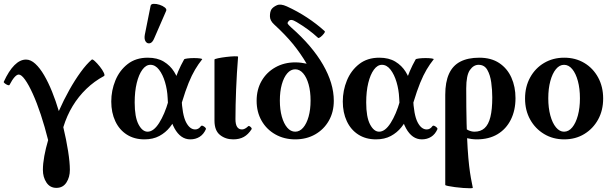

<svg xmlns="http://www.w3.org/2000/svg" viewBox="-20 -733 3256 1025"><path d="M281 270Q247 270 228 241.5Q209 213 209 174Q209 141 216.5 100Q224 59 237 15Q219 -57 198 -120.5Q177 -184 155 -232.5Q133 -281 113.5 -308Q94 -335 80 -335Q70 -335 57.5 -321Q45 -307 31 -280Q29 -276 21 -279Q13 -282 6 -287.5Q-1 -293 0 -296Q27 -355 57 -385Q87 -415 119 -415Q144 -415 168.5 -392.5Q193 -370 215.5 -331.5Q238 -293 258 -243.5Q278 -194 294 -140Q320 -199 350 -252.5Q380 -306 411 -348.5Q442 -391 470 -415Q474 -418 486.5 -406.5Q499 -395 513 -377.5Q527 -360 534 -345Q541 -330 535 -327Q483 -299 441 -258.5Q399 -218 368 -167Q337 -116 318 -54Q334 13 343.5 73.5Q353 134 353 174Q353 213 334.5 241.5Q316 270 281 270Z M751 11Q697 11 657 -14.5Q617 -40 595.5 -86Q574 -132 574 -191Q574 -250 596 -303.5Q618 -357 661.5 -391Q705 -425 769 -425Q820 -425 854.5 -404Q889 -383 909.5 -350Q930 -317 939 -280Q948 -243 949 -212Q953 -120 973 -81Q993 -42 1022 -42Q1040 -42 1052 -59Q1056 -64 1063 -61Q1070 -58 1075.5 -52.5Q1081 -47 1079 -43Q1067 -16 1045.5 -2.5Q1024 11 996 11Q944 11 911.5 -48Q879 -107 875 -210Q873 -254 861 -294.5Q849 -335 829 -361Q809 -387 783 -387Q759 -387 740 -361Q721 -335 710 -290Q699 -245 699 -186Q699 -108 719.5 -69Q740 -30 768 -30Q800 -30 829.5 -76.5Q859 -123 879 -193Q895 -245 906.5 -283Q918 -321 931.5 -352.5Q945 -384 963 -416Q965 -419 981 -421Q997 -423 1016 -423Q1035 -423 1048.5 -421Q1062 -419 1059 -416Q1039 -391 1021.5 -361.5Q1004 -332 987 -290.5Q970 -249 951 -186Q941 -152 925.5 -117.5Q910 -83 887 -54Q864 -25 830.5 -7Q797 11 751 11ZM804 -530Q794 -505 780 -502Q766 -499 757.5 -511.5Q749 -524 753 -547L784 -702Q786 -712 800.5 -712.5Q815 -713 832 -707.5Q849 -702 860 -693Q871 -684 867 -675Z M1225 11Q1184 11 1154.5 -12.5Q1125 -36 1125 -89V-415Q1125 -418 1144 -422Q1163 -426 1188 -429Q1213 -432 1232 -432.5Q1251 -433 1251 -430Q1244 -343 1240.5 -256Q1237 -169 1237 -97Q1237 -42 1272 -42Q1287 -42 1305 -59Q1309 -63 1317.5 -55.5Q1326 -48 1323 -43Q1305 -15 1281.5 -2Q1258 11 1225 11Z M1556 11Q1497 11 1450 -15.5Q1403 -42 1376.5 -88.5Q1350 -135 1350 -195Q1350 -255 1376.5 -301Q1403 -347 1450 -373.5Q1497 -400 1556 -400Q1573 -400 1588 -398Q1603 -396 1617 -393Q1584 -449 1544 -498Q1504 -547 1443 -603Q1421 -623 1421 -646.5Q1421 -670 1429 -683Q1438 -696 1458 -705Q1478 -714 1511 -699Q1568 -673 1619 -639.5Q1670 -606 1713 -567Q1717 -564 1709.5 -554Q1702 -544 1692 -536Q1682 -528 1678 -531Q1652 -555 1624 -575.5Q1596 -596 1564 -615Q1546 -626 1536 -626.5Q1526 -627 1520 -619Q1513 -611 1516.5 -605.5Q1520 -600 1535 -586Q1591 -537 1633.5 -487Q1676 -437 1704.5 -387.5Q1733 -338 1747.5 -290Q1762 -242 1762 -195Q1762 -135 1735.5 -88.5Q1709 -42 1662.5 -15.5Q1616 11 1556 11ZM1556 -30Q1580 -30 1598.5 -51.5Q1617 -73 1627.5 -110.5Q1638 -148 1638 -196Q1638 -245 1627.5 -282.5Q1617 -320 1598.5 -341.5Q1580 -363 1556 -363Q1532 -363 1513.5 -341.5Q1495 -320 1484.5 -282.5Q1474 -245 1474 -196Q1474 -148 1484.5 -110.5Q1495 -73 1513.5 -51.5Q1532 -30 1556 -30Z M1987 11Q1933 11 1893 -14.5Q1853 -40 1831.5 -86Q1810 -132 1810 -191Q1810 -250 1832 -303.5Q1854 -357 1897.5 -391Q1941 -425 2005 -425Q2056 -425 2090.5 -404Q2125 -383 2145.5 -350Q2166 -317 2175 -280Q2184 -243 2185 -212Q2189 -120 2209 -81Q2229 -42 2258 -42Q2276 -42 2288 -59Q2292 -64 2299 -61Q2306 -58 2311.5 -52.5Q2317 -47 2315 -43Q2303 -16 2281.5 -2.5Q2260 11 2232 11Q2180 11 2147.5 -48Q2115 -107 2111 -210Q2109 -254 2097 -294.5Q2085 -335 2065 -361Q2045 -387 2019 -387Q1995 -387 1976 -361Q1957 -335 1946 -290Q1935 -245 1935 -186Q1935 -108 1955.5 -69Q1976 -30 2004 -30Q2036 -30 2065.5 -76.5Q2095 -123 2115 -193Q2131 -245 2142.5 -283Q2154 -321 2167.5 -352.5Q2181 -384 2199 -416Q2201 -419 2217 -421Q2233 -423 2252 -423Q2271 -423 2284.5 -421Q2298 -419 2295 -416Q2275 -391 2257.5 -361.5Q2240 -332 2223 -290.5Q2206 -249 2187 -186Q2177 -152 2161.5 -117.5Q2146 -83 2123 -54Q2100 -25 2066.5 -7Q2033 11 1987 11Z M2504 269Q2505 272 2490 272Q2475 272 2453 270.5Q2431 269 2409 266Q2387 263 2372 260Q2357 257 2357 254V-227Q2357 -295 2377 -339Q2397 -383 2437.5 -404Q2478 -425 2539 -425Q2602 -425 2645 -396.5Q2688 -368 2710 -319Q2732 -270 2732 -209Q2732 -144 2707 -94Q2682 -44 2636 -16.5Q2590 11 2525 11Q2499 11 2466.5 3.5Q2434 -4 2408 -27L2445 -71Q2462 -46 2479.5 -38Q2497 -30 2513 -30Q2546 -30 2567 -49Q2588 -68 2598 -108.5Q2608 -149 2608 -213Q2608 -253 2602.5 -293Q2597 -333 2581.5 -360Q2566 -387 2535 -387Q2508 -387 2488.5 -359Q2469 -331 2469 -261Q2469 -152 2471 -74Q2473 4 2476.5 59Q2480 114 2484.5 152Q2489 190 2494 217.5Q2499 245 2504 269Z M2992 11Q2932.1 11 2884.8 -17.5Q2837.4 -46 2810.2 -95Q2783 -144 2783 -207Q2783 -270 2810.2 -319.5Q2837.4 -369 2884.8 -397Q2932.1 -425 2992 -425Q3052.4 -425 3099.2 -397Q3146.1 -369 3173.1 -319.5Q3200 -270 3200 -207Q3200 -144 3173.1 -95Q3146.1 -46 3099.2 -17.5Q3052.4 11 2992 11ZM2991 -30Q3016 -30 3035 -53Q3054 -76 3065 -116.5Q3076 -157 3076 -208Q3076 -260 3065 -300.5Q3054 -341 3035 -364Q3016 -387 2991.1 -387Q2967 -387 2948 -364Q2929 -341 2918 -300.5Q2907 -260 2907 -208Q2907 -157 2918 -116.5Q2929 -76 2948.2 -53Q2967.4 -30 2991 -30Z"/></svg>

Font: Junicode VF
Style: Regular
Weight: 400
Designer: Peter S. Baker
Version: Version 2.213